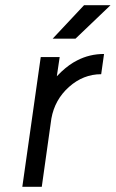

<svg xmlns="http://www.w3.org/2000/svg" viewBox="-20 -720 446 740"><path d="M183 -571H271L406 -700H304ZM137 -500 66 0H141L178 -263Q191 -336 246 -385Q301 -434 370 -434L381 -512Q325 -512 277 -487Q247 -472 217 -444Q213 -440 208.5 -435.5Q204 -431 199 -426L210 -500Z"/></svg>

Font: Unageo
Style: Regular-Italic
Weight: 400
Designer: Richard Sepsi
Foundry: Richard Sepsi
Version: Version 2.000